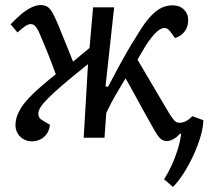

<svg xmlns="http://www.w3.org/2000/svg" viewBox="-20 -543 823 757"><path d="M396 -202 406 -201Q428 -243 446.5 -277Q465 -311 481 -339Q497 -367 511.5 -389.5Q526 -412 538 -432Q560 -465 579.5 -484.5Q599 -504 618.5 -513Q638 -522 661 -522Q688 -522 705 -505.5Q722 -489 722 -464Q722 -438 708.5 -419.5Q695 -401 670 -393L651 -419Q642 -431 631.5 -432.5Q621 -434 608 -425.5Q595 -417 579 -397Q567 -383 554 -362Q541 -341 522 -308Q538 -281 555 -252Q572 -223 587.5 -197Q603 -171 614 -152Q633 -119 644.5 -100.5Q656 -82 663 -73Q670 -64 675.5 -61.5Q681 -59 687 -59Q701 -59 713.5 -65.5Q726 -72 738 -85L782 -69Q781 -39 770 -2.5Q759 34 741.5 71.5Q724 109 703.5 141Q683 173 662 194L627 164Q643 139 657 108.5Q671 78 681 45.5Q691 13 694 -15L689 -16Q679 -3 664.5 5Q650 13 639 13Q627 13 618.5 8Q610 3 600 -11.5Q590 -26 574 -56Q561 -79 543.5 -110.5Q526 -142 508.5 -174.5Q491 -207 475 -234Q460 -209 445 -184Q430 -159 418.5 -137Q407 -115 399 -98L392 0H310L327 -290Q269 -244 231 -211.5Q193 -179 171 -157Q149 -135 140 -120.5Q131 -106 131 -95Q131 -86 135 -79.5Q139 -73 148 -68L177 -51Q174 -22 154.5 -4Q135 14 105 14Q78 14 59.5 -4.5Q41 -23 41 -50Q41 -78 57 -107.5Q73 -137 108.5 -171.5Q144 -206 200 -250Q185 -292 169.5 -330.5Q154 -369 142 -397Q134 -417 127.5 -428Q121 -439 115 -443.5Q109 -448 102 -448Q92 -448 81 -441Q70 -434 49 -415L22 -447Q43 -470 63.5 -487Q84 -504 103.5 -513.5Q123 -523 140 -523Q156 -523 166.5 -516.5Q177 -510 186.5 -493.5Q196 -477 209 -446Q222 -415 236.5 -378.5Q251 -342 268 -300L333 -354L347 -514H430Z"/></svg>

Font: Literata 18pt
Style: Italic
Weight: 400
Italic angle: -2°
Designer: Latin by Veronika Burian and Jose Scaglione. Greek by Irene Vlachou. Cyrillic by Vera Evstafieva
Foundry: TypeTogether
Version: Version 3.103;gftools[0.9.29]